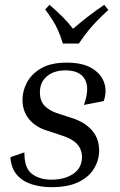

<svg xmlns="http://www.w3.org/2000/svg" viewBox="-20 -764 498 794"><path d="M193 10Q149 10 111 -2Q73 -14 49.5 -41.5Q26 -69 23 -114L81 -134Q80 -69 112 -45Q144 -21 192 -21Q248 -21 283.5 -45.5Q319 -70 319 -115Q319 -145 299.5 -167.5Q280 -190 232 -205L174 -224Q126 -239 99.5 -272Q73 -305 73 -351Q73 -388 91.5 -423Q110 -458 150 -481.5Q190 -505 256 -505Q321 -505 359.5 -482Q398 -459 410.5 -423Q423 -387 409 -346L327 -330Q352 -399 331 -436Q310 -473 251 -473Q203 -473 174 -448.5Q145 -424 145 -382Q145 -347 164.5 -326.5Q184 -306 219 -295L277 -276Q329 -260 359.5 -226Q390 -192 390 -141Q390 -103 369.5 -68Q349 -33 305.5 -11.5Q262 10 193 10ZM428 -723Q400 -697 381 -677.5Q362 -658 345 -637Q328 -616 306 -584H240Q230 -616 220.5 -637.5Q211 -659 198.5 -679Q186 -699 167 -725L185 -744Q214 -719 238.5 -694.5Q263 -670 282 -645Q311 -670 342.5 -694.5Q374 -719 411 -744Z"/></svg>

Font: Inria Serif
Style: Italic
Weight: 400
Italic angle: -10°
Designer: Black Foundry Team
Foundry: Black Foundry
Version: Version 1.000; ttfautohint (v1.8.3)